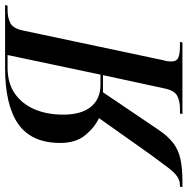

<svg xmlns="http://www.w3.org/2000/svg" viewBox="-56 -744 754 773"><g transform="rotate(-90 321.5 -357.0)"><path d="M-45 0 -43 -10H-39Q-19 -10 -3 -20.5Q13 -31 33 -57Q53 -83 85 -127L233 -336Q196 -353 164.5 -391Q133 -429 133 -492Q133 -607 208.5 -660.5Q284 -714 435 -714H688L686 -704H667Q637 -704 615 -692.5Q593 -681 585 -639L466 -77Q463 -68 462 -59Q461 -50 461 -45Q461 -23 477 -16.5Q493 -10 520 -10H540L537 0H250L251 -10H271Q302 -10 323.5 -21.5Q345 -33 353 -75L406 -320H337L185 -95Q160 -58 132.5 -37Q105 -16 68 -8Q31 0 -23 0ZM367 -330H408L487 -704H436Q374 -704 332 -675Q290 -646 268.5 -595.5Q247 -545 247 -480Q247 -407 278.5 -368.5Q310 -330 367 -330Z"/></g></svg>

Font: Noto Serif Display SemiCondensed Medium
Style: Italic
Weight: 500
Width: 4
Italic angle: -12°
Designer: Monotype Design Team
Foundry: Monotype Imaging Inc.
Version: Version 2.009